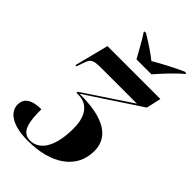

<svg xmlns="http://www.w3.org/2000/svg" viewBox="-325 -867 1208 1208"><g transform="rotate(45 279.0 -263.0)"><path d="M296 -606H429C472 -654 523 -712 579 -759L580 -766H565C492 -734 410 -688 370 -665C339 -690 288 -726 221 -766H208L207 -759C230 -727 275 -644 296 -606ZM174 240C384 240 517 145 517 -10C517 -191 297 -200 196 -200L557 -438L579 -536H108L50 -308H60L79 -362C92 -399 106 -411 171 -411H495L178 -200V-190H197C270 -190 324 -136 324 -20C324 170 251 229 184 229C104 229 95 143 95 39C18 39 -32 63 -32 124C-32 184 28 240 174 240Z"/></g></svg>

Font: Noto Serif Display Black
Style: Italic
Weight: 900
Italic angle: -12°
Designer: Monotype Design Team
Foundry: Monotype Imaging Inc.
Version: Version 2.009